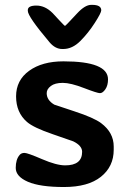

<svg xmlns="http://www.w3.org/2000/svg" viewBox="-20 -752 519 775"><path d="M92.3 -708V-711.4Q92.3 -729.5 127.2 -729.5Q162.1 -729.5 192.4 -699.2Q192.9 -698.7 216.6 -673.1Q240.2 -647.5 242.4 -647.5Q244.6 -647.5 291.5 -698.2Q323.2 -732.4 348.1 -732.4H352.1Q388.7 -732.4 388.7 -710.4Q388.7 -700.2 362.5 -659.4Q336.4 -618.7 304.2 -586.4Q272 -554.2 235.4 -554.2H231Q203.1 -554.2 180.2 -581.1Q92.3 -685.1 92.3 -708ZM236.3 -504.4Q416 -504.4 416 -431.6Q416 -407.2 405.3 -391.6Q394.5 -376 383.5 -376Q372.6 -376 318.8 -396.7Q265.1 -417.5 233.4 -417.5Q201.7 -417.5 185.1 -404.8Q168.5 -392.1 168.5 -376Q168.5 -347.7 199.2 -329.6Q201.2 -328.6 280 -302.7Q358.9 -276.9 388.2 -254.9Q439 -216.8 439 -160.6V-147.5Q439 -79.6 387.2 -38.3Q335.4 2.9 238.5 2.9Q141.6 2.9 92.5 -18.3Q43.5 -39.6 43.5 -74.2Q43.5 -108.9 59.6 -127Q66.4 -134.8 78.9 -134.8Q91.3 -134.8 149.7 -109.6Q208 -84.5 243.2 -84.5Q311.5 -84.5 311.5 -139.2Q311.5 -164.1 275.4 -181.6Q271 -183.6 193.1 -210.2Q115.2 -236.8 88.9 -259.8Q44.9 -297.9 44.9 -363Q44.9 -428.2 97.7 -466.3Q150.4 -504.4 236.3 -504.4Z"/></svg>

Font: Averia Libre
Style: Bold
Weight: 700
Version: Version 1.002